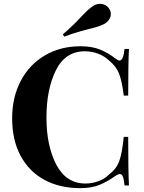

<svg xmlns="http://www.w3.org/2000/svg" viewBox="-20 -962 745 996"><path d="M581 -657Q592 -648 600 -648Q620 -648 626 -708H649Q645 -640 645 -466H622Q613 -540 598 -579Q583 -618 547 -647Q522 -671 489 -683.5Q456 -696 420 -696Q319 -696 270 -597.5Q221 -499 221 -352Q221 -206 272 -108Q323 -10 424 -10Q458 -10 491.5 -22.5Q525 -35 548 -59Q585 -87 599.5 -129Q614 -171 622 -252H645Q645 -71 649 0H626Q623 -32 617.5 -45.5Q612 -59 602 -59Q594 -59 581 -51Q536 -19 495 -2.5Q454 14 396 14Q290 14 210.5 -29Q131 -72 87 -153.5Q43 -235 43 -348Q43 -458 88 -543Q133 -628 213.5 -675Q294 -722 397 -722Q457 -722 499 -705Q541 -688 581 -657ZM499 -942Q515 -942 528.5 -934Q542 -926 549 -912Q555 -902 555 -889Q555 -874 546 -860.5Q537 -847 521 -838Q506 -830 486 -823.5Q466 -817 443 -812Q436 -810 398.5 -800Q361 -790 313 -772L306 -784Q355 -825 405 -879Q427 -902 440 -913.5Q453 -925 468 -934Q482 -942 499 -942Z"/></svg>

Font: Playfair Display SC
Style: Bold
Weight: 700
Designer: Claus Eggers Sørensen
Foundry: Claus Eggers Sørensen
Version: Version 1.200; ttfautohint (v1.6)